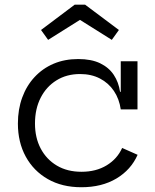

<svg xmlns="http://www.w3.org/2000/svg" viewBox="-20 -796 665 826"><path d="M330 9.5Q247 9.5 185.8 -25.5Q124.5 -60.5 90.8 -122.2Q57 -184 57 -264.5Q57 -325.5 75.5 -376.2Q94 -427 128.5 -464.2Q163 -501.5 210.5 -521.8Q258 -542 316.5 -542Q373 -542 410.8 -523.8Q448.5 -505.5 469.5 -473.8Q490.5 -442 496.5 -401H514L499.5 -325.5Q493 -370.5 470 -404.8Q447 -439 410 -458.2Q373 -477.5 324.5 -477.5Q266.5 -477.5 222.8 -450.2Q179 -423 154.8 -375.2Q130.5 -327.5 130.5 -264.5Q130.5 -203.5 155.2 -156.8Q180 -110 224.8 -83.5Q269.5 -57 330.5 -57Q393.5 -57 439 -84.8Q484.5 -112.5 505.5 -159.5L572 -130Q543.5 -65.5 480.8 -28Q418 9.5 330 9.5ZM499.5 -325.5V-532.5H571.5V-325.5ZM346 -776 491.5 -667 461 -624.5 324 -710.5 187 -624.5 156.5 -667 301.5 -776Z"/></svg>

Font: Hepta Slab
Style: Regular
Weight: 400
Designer: Michael LaGattuta
Foundry: Michael LaGattuta
Version: Version 1.100